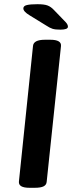

<svg xmlns="http://www.w3.org/2000/svg" viewBox="-20 -891 360 913"><path d="M120 2Q67 2 70 -28L137 -673Q140 -702 194 -702H219Q273 -702 270 -672L202 -27Q201 -12 187.5 -5Q174 2 145 2ZM267 -750Q243 -750 230 -754Q217 -758 199 -770L121 -818Q91 -836 91 -851Q91 -863 108 -867Q125 -871 158 -871Q190 -871 206 -865Q222 -859 236 -844L293 -785Q303 -774 303 -764Q303 -750 267 -750Z"/></svg>

Font: Asap Expanded Expanded SemiBold
Style: Italic
Weight: 600
Width: 7
Italic angle: -6°
Designer: Pablo Cosgaya
Foundry: Omnibus-Type
Version: Version 3.001; ttfautohint (v1.8.4.7-5d5b)